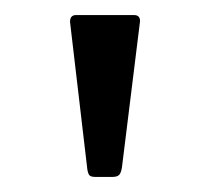

<svg xmlns="http://www.w3.org/2000/svg" viewBox="-20 -762 278 255"><path d="M142 -540Q141 -533 138.5 -530Q136 -527 129 -527H107Q101 -527 99 -529Q97 -531 96 -537L73 -733Q73 -742 81 -742H158Q166 -742 166 -734Z"/></svg>

Font: Libre Franklin Light
Style: Regular
Weight: 300
Designer: Pablo Impallari, Rodrigo Fuenzalida
Foundry: Impallari Type
Version: Version 1.002; ttfautohint (v1.5)